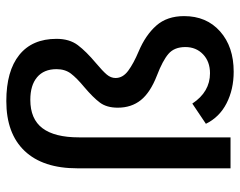

<svg xmlns="http://www.w3.org/2000/svg" viewBox="-96 -654 760 608"><g transform="rotate(-90 284.0 -350.0)"><path d="M196 -78 260 -121Q297 -65 356 -65Q393 -65 416 -87Q439 -109 439 -143Q439 -178 417.5 -196.5Q396 -215 349 -233Q295 -254 271 -284Q247 -314 247 -357Q247 -392 263 -413.5Q279 -435 312 -463Q341 -487 355 -505.5Q369 -524 369 -551Q369 -591 343.5 -612.5Q318 -634 272 -634Q211 -634 182 -595.5Q153 -557 153 -480V0H55V-485Q55 -594 110 -652Q165 -710 268 -710Q363 -710 414 -669Q465 -628 465 -551Q465 -510 445 -483.5Q425 -457 388 -426Q363 -405 352 -392Q341 -379 341 -364Q341 -341 364 -324Q387 -307 425 -291Q477 -269 507 -235Q537 -201 537 -147Q537 -76 488.5 -33Q440 10 361 10Q305 10 261 -12.5Q217 -35 196 -78Z"/></g></svg>

Font: Sarabun Medium
Style: Regular
Weight: 500
Designer: Suppakit Chalermlarp | Katatrad Co.,Ltd.
Foundry: Cadson Demak Co.,Ltd.
Version: Version 1.000; ttfautohint (v1.6)